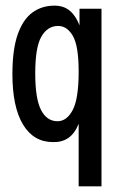

<svg xmlns="http://www.w3.org/2000/svg" viewBox="-20 -494 415 681"><path d="M259 167V-55Q245 -20 222 -4.5Q199 11 168 10Q99 10 61.5 -52.5Q24 -115 24 -231Q24 -319 43 -372.5Q62 -426 95.5 -450Q129 -474 173 -474Q206 -474 227.5 -456Q249 -438 262 -404V-463H340V167ZM184 -64Q217 -64 238 -104Q259 -144 259 -240Q259 -331 238.5 -366.5Q218 -402 186 -402Q149 -402 127 -364.5Q105 -327 105 -234Q105 -144 125.5 -104Q146 -64 184 -64Z"/></svg>

Font: Inconsolata Condensed SemiBold
Style: Regular
Weight: 600
Width: 3
Monospace: yes
Designer: Raph Levien, Cyreal, Brenton Simpson
Foundry: Raph Levien, Cyreal, Google
Version: Version 3.100; ttfautohint (v1.8.4.7-5d5b)